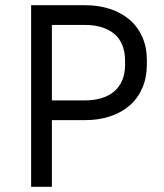

<svg xmlns="http://www.w3.org/2000/svg" viewBox="-20 -720 631 740"><path d="M100 0H180V-257H308Q362 -257 406 -272Q450 -287 481 -314.5Q512 -342 529 -382Q546 -422 546 -472V-488Q546 -538 528.5 -577.5Q511 -617 479.5 -644Q448 -671 404 -685.5Q360 -700 306 -700H100ZM180 -333V-624H306Q343 -624 372 -615Q401 -606 421 -589Q441 -572 451.5 -546Q462 -520 462 -487V-471Q462 -437 451.5 -411.5Q441 -386 421 -368.5Q401 -351 372 -342Q343 -333 306 -333Z"/></svg>

Font: Fixel Variable
Style: Regular
Weight: 100
Width: 3
Designer: AlfaBravo + MacPaw
Foundry: Kyrylo Tkachov, Marchela Mozhyna, Serhii Makarenko, Maria Weinstein, Zakhar Kryvoshyya
Version: Version 1.211